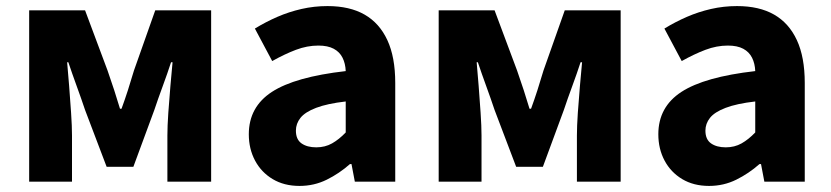

<svg xmlns="http://www.w3.org/2000/svg" viewBox="-20 -598 2736 632"><path d="M76 0V-564H260L334 -366Q346 -332 356 -301Q366 -270 375 -240H380Q391 -270 401 -301Q411 -332 421 -366L491 -564H675V0H531V-152Q531 -182 534 -226.5Q537 -271 541 -316Q545 -361 548 -393H543Q531 -356 515.5 -314Q500 -272 488 -236L419 -49H331L260 -236Q248 -272 232.5 -314.5Q217 -357 205 -393H201Q204 -361 207.5 -316Q211 -271 214 -226.5Q217 -182 217 -152V0Z M966 14Q915 14 877.5 -8.5Q840 -31 819.5 -69.5Q799 -108 799 -156Q799 -246 875 -295.5Q951 -345 1118 -364Q1117 -389 1107.5 -408Q1098 -427 1078.5 -437.5Q1059 -448 1028 -448Q991 -448 954 -434Q917 -420 876 -397L819 -504Q855 -526 893 -542.5Q931 -559 972.5 -568.5Q1014 -578 1058 -578Q1131 -578 1180 -550Q1229 -522 1255 -466Q1281 -410 1281 -325V0H1148L1137 -58H1132Q1097 -27 1055.5 -6.5Q1014 14 966 14ZM1021 -113Q1050 -113 1073 -126Q1096 -139 1118 -162V-264Q1057 -257 1020.5 -243Q984 -229 969 -210Q954 -191 954 -168Q954 -139 972.5 -126Q991 -113 1021 -113Z M1424 0V-564H1608L1682 -366Q1694 -332 1704 -301Q1714 -270 1723 -240H1728Q1739 -270 1749 -301Q1759 -332 1769 -366L1839 -564H2023V0H1879V-152Q1879 -182 1882 -226.5Q1885 -271 1889 -316Q1893 -361 1896 -393H1891Q1879 -356 1863.5 -314Q1848 -272 1836 -236L1767 -49H1679L1608 -236Q1596 -272 1580.5 -314.5Q1565 -357 1553 -393H1549Q1552 -361 1555.5 -316Q1559 -271 1562 -226.5Q1565 -182 1565 -152V0Z M2314 14Q2263 14 2225.5 -8.5Q2188 -31 2167.5 -69.5Q2147 -108 2147 -156Q2147 -246 2223 -295.5Q2299 -345 2466 -364Q2465 -389 2455.5 -408Q2446 -427 2426.5 -437.5Q2407 -448 2376 -448Q2339 -448 2302 -434Q2265 -420 2224 -397L2167 -504Q2203 -526 2241 -542.5Q2279 -559 2320.5 -568.5Q2362 -578 2406 -578Q2479 -578 2528 -550Q2577 -522 2603 -466Q2629 -410 2629 -325V0H2496L2485 -58H2480Q2445 -27 2403.5 -6.5Q2362 14 2314 14ZM2369 -113Q2398 -113 2421 -126Q2444 -139 2466 -162V-264Q2405 -257 2368.5 -243Q2332 -229 2317 -210Q2302 -191 2302 -168Q2302 -139 2320.5 -126Q2339 -113 2369 -113Z"/></svg>

Font: Noto Sans KR ExtraBold
Style: Regular
Weight: 800
Designer: Ryoko NISHIZUKA  (kana, bopomofo & ideographs); Paul D. Hunt (Latin, Greek & Cyrillic); Sandoll Communications , Soo-you
Foundry: Adobe
Version: Version 2.004-H2;hotconv 1.0.118;makeotfexe 2.5.65603